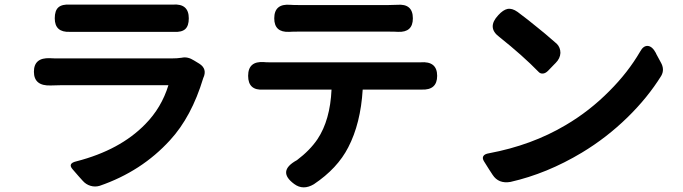

<svg xmlns="http://www.w3.org/2000/svg" viewBox="-20 -773 2980 838"><path d="M341 16 323 -4 297 -34Q274 -60 314 -69Q504 -118 614 -231Q685 -303 715 -401Q479 -401 242 -401Q218 -401 202 -400Q128 -397 128 -460Q128 -522 198 -519Q206 -519 222 -518Q236 -518 242 -518Q364 -518 485 -518Q606 -518 727 -518Q754 -518 773 -521Q799 -527 827 -509L850 -495Q886 -472 867 -432Q816 -263 722 -161Q598 -25 415 38Q395 44 375 38Q355 32 341 16ZM219 -693Q219 -727 235 -741Q251 -755 286 -753Q303 -753 320 -753Q416 -753 511 -753Q605 -753 698 -753Q717 -753 735 -753Q804 -758 804 -693Q804 -660 788.5 -646Q773 -632 740 -634Q718 -634 696 -634Q603 -634 510 -634Q415 -634 320 -634Q303 -634 285 -634Q219 -631 219 -693Z M1264 30Q1188 -26 1276 -74Q1333 -117 1366 -166Q1421 -249 1427 -382H1292H1157Q1144 -382 1130 -382Q1063 -377 1063 -442Q1063 -507 1132 -502Q1140 -501 1157 -501Q1478 -501 1799 -501Q1807 -501 1815 -501Q1888 -507 1888 -442Q1888 -379 1820 -382Q1810 -382 1799 -382H1681H1563Q1554 -234 1500 -130Q1453 -38 1350 31Q1303 59 1264 30ZM1717 -634Q1703 -635 1676 -635Q1579 -635 1481 -635Q1382 -635 1283 -635Q1256 -635 1242 -634Q1177 -631 1177 -693Q1177 -758 1247 -752Q1259 -751 1282 -751Q1382 -751 1481 -751Q1579 -751 1676 -751Q1700 -751 1713 -752Q1782 -758 1782 -693Q1782 -631 1717 -634Z M2130 -10 2115 -33 2093 -68Q2084 -82 2089.5 -91.5Q2095 -101 2114 -104Q2301 -139 2449 -227Q2553 -288 2640 -376Q2721 -457 2774 -548Q2788 -574 2807.5 -572.5Q2827 -571 2843 -541L2844 -538L2864 -501Q2882 -470 2866 -442Q2807 -347 2719 -261Q2628 -172 2520 -107Q2367 -15 2208 21Q2156 30 2130 -10ZM2332 -458Q2262 -530 2159 -612Q2104 -653 2155 -707Q2176 -730 2195 -734Q2215 -738 2239 -721Q2286 -686 2327 -652Q2354 -631 2403 -588Q2408 -584 2410 -582Q2426 -566 2426 -542Q2425 -518 2405 -498L2399 -492L2372 -464Q2361 -453 2350 -452Q2339 -451 2332 -458Z"/></svg>

Font: GenSenRounded2 TW B
Style: Regular
Weight: 700
Version: Version 2.000;PS 2;hotconv 16.6.51;makeotf.lib2.5.65220 DEVE